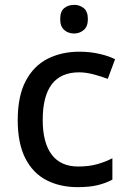

<svg xmlns="http://www.w3.org/2000/svg" viewBox="-20 -761 527 791"><path d="M300 10Q227 10 171 -19Q115 -48 84 -109.5Q53 -171 53 -266Q53 -365 86 -427.5Q119 -490 176.5 -519Q234 -548 307 -548Q351 -548 390 -539Q429 -530 454 -517L424 -436Q398 -446 366 -454.5Q334 -463 306 -463Q156 -463 156 -267Q156 -173 193 -124Q230 -75 302 -75Q346 -75 380 -84.5Q414 -94 443 -109V-21Q415 -6 381.5 2Q348 10 300 10ZM286 -741Q308 -741 325 -727.5Q342 -714 342 -682Q342 -652 325 -637.5Q308 -623 286 -623Q261 -623 244.5 -637.5Q228 -652 228 -682Q228 -714 244.5 -727.5Q261 -741 286 -741Z"/></svg>

Font: Noto Sans New Tai Lue Medium
Style: Regular
Weight: 500
Version: Version 2.003